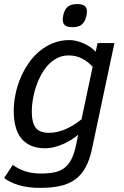

<svg xmlns="http://www.w3.org/2000/svg" viewBox="-23 -722 605 935"><path d="M424.8 3.9Q413.6 56.6 394 92.5Q374.5 128.4 344.5 150.9Q314.5 173.3 272.2 183.1Q230 192.9 173.8 192.9Q111.3 192.9 67.9 179.4Q24.4 166 -2.9 145L39.1 81.1Q66.4 100.6 99.1 111.8Q131.8 123 176.8 123Q215.3 123 243.4 116.9Q271.5 110.8 291.5 95.2Q311.5 79.6 325 53Q338.4 26.4 347.2 -15.1L357.9 -65.9Q340.8 -51.8 321.3 -39.8Q301.8 -27.8 281 -19Q260.3 -10.3 239.3 -5.1Q218.3 0 198.2 0Q155.8 0 126.2 -13.4Q96.7 -26.9 78.4 -51Q60.1 -75.2 52 -108.6Q43.9 -142.1 43.9 -182.1Q43.9 -219.7 51.8 -259.8Q59.6 -299.8 75.2 -338.1Q90.8 -376.5 113.8 -410.6Q136.7 -444.8 167 -470.7Q197.3 -496.6 234.4 -511.7Q271.5 -526.9 315.9 -526.9Q331.1 -526.9 348.1 -522.9Q365.2 -519 382.1 -511.7Q398.9 -504.4 414.8 -493.9Q430.7 -483.4 442.9 -470.2L452.1 -512.2H534.2ZM428.2 -397Q403.8 -423.3 375 -437.7Q346.2 -452.1 311 -452.1Q280.8 -452.1 255.6 -439.2Q230.5 -426.3 210.7 -404.8Q190.9 -383.3 176 -355.2Q161.1 -327.1 151.4 -296.9Q141.6 -266.6 136.7 -236.3Q131.8 -206.1 131.8 -180.2Q131.8 -125 150.9 -100.1Q169.9 -75.2 214.8 -75.2Q237.3 -75.2 258.5 -80.3Q279.8 -85.4 299.8 -94.5Q319.8 -103.5 338.4 -115.5Q356.9 -127.4 374 -141.1ZM400.4 -666Q400.4 -661.1 399.4 -654.8Q398.4 -648.4 397 -642.1Q395.5 -635.7 393.6 -630.1Q391.6 -624.5 389.6 -621.1Q379.9 -603 365.7 -596.4Q351.6 -589.8 329.6 -589.8Q302.2 -589.8 292.5 -599.6Q282.7 -609.4 282.7 -626Q282.7 -635.7 284.9 -647Q287.1 -658.2 291.5 -668Q299.3 -685.1 313.5 -693.6Q327.6 -702.1 352.5 -702.1Q378.9 -702.1 389.6 -693.1Q400.4 -684.1 400.4 -666Z"/></svg>

Font: Clear Sans
Style: Italic
Weight: 400
Italic angle: -12°
Foundry: Intel Corporation
Version: Version 1.00